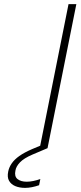

<svg xmlns="http://www.w3.org/2000/svg" viewBox="-20 -720 395 933"><path d="M313 -700H351L211 0H173ZM204 -24 211 0 138 31Q96 49 77 69Q58 89 55 109Q49 137 65 150Q81 163 110 163Q125 163 142 159.5Q159 156 176 150L170 180Q153 186 135.5 189.5Q118 193 102 193Q75 193 54.5 184.5Q34 176 24 158.5Q14 141 20 113Q24 93 37 74Q50 55 74 38Q98 21 135 5Z"/></svg>

Font: Albert Sans ExtraLight
Style: Italic
Weight: 250
Italic angle: -11.25°
Designer: Andreas Rasmussen
Foundry: a.Foundry
Version: Version 1.025